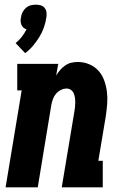

<svg xmlns="http://www.w3.org/2000/svg" viewBox="-20 -804 540 824"><path d="M88 -576 47 -619Q62 -631 73.5 -646Q85 -661 94 -678Q87 -680 81 -685Q75 -690 72 -697.5Q69 -705 68.5 -713Q68 -721 70 -729Q71 -740 76.5 -751Q82 -762 91 -770Q100 -778 111 -781Q122 -784 134 -784Q145 -784 155 -781Q165 -778 171.5 -770Q178 -762 179.5 -751Q181 -740 179 -729Q176 -708 168.5 -686.5Q161 -665 149 -645.5Q137 -626 122 -608Q107 -590 88 -576ZM4 0 73 -416H54V-530H230L221 -480Q229 -493 238.5 -504Q248 -515 260.5 -523.5Q273 -532 287 -535Q301 -538 314 -538Q340 -538 363.5 -528Q387 -518 403 -500Q419 -482 427.5 -458Q436 -434 439 -409Q442 -384 440 -358Q438 -332 434 -305L402 -114H421V0H245L299 -324Q301 -334 302 -344.5Q303 -355 303 -365.5Q303 -376 301.5 -385.5Q300 -395 296 -404Q292 -413 284 -418.5Q276 -424 266 -424Q253 -424 240.5 -417.5Q228 -411 219.5 -400.5Q211 -390 206.5 -377Q202 -364 200 -352L142 0Z"/></svg>

Font: Iosevka Slab Heavy
Style: Italic
Weight: 900
Italic angle: -9°
Monospace: yes
Designer: Belleve Invis
Foundry: Belleve Invis
Version: Version 11.1.0; ttfautohint (v1.8.3)